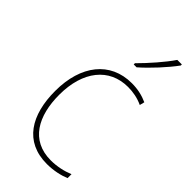

<svg xmlns="http://www.w3.org/2000/svg" viewBox="-242 -826 897 897"><g transform="rotate(45 207.0 -377.5)"><path d="M386 -758V-765H356C325 -719 272 -659 227 -614V-606H246C293 -647 352 -711 386 -758ZM269 10C314 10 356 0 384 -12V-38C351 -24 310 -15 270 -15C137 -15 81 -121 81 -260C81 -416 159 -513 283 -513C316 -513 349 -507 381 -492L387 -516C356 -530 323 -538 283 -538C141 -538 55 -429 55 -259C55 -101 121 10 269 10Z"/></g></svg>

Font: Noto Sans Armenian SemiCondensed Thin
Style: Regular
Weight: 100
Width: 4
Designer: Monotype Design Team
Foundry: Monotype Imaging Inc.
Version: Version 2.008